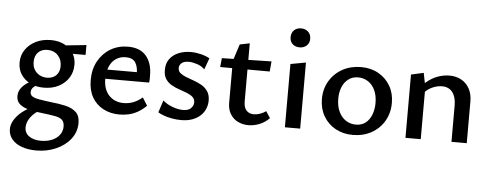

<svg xmlns="http://www.w3.org/2000/svg" viewBox="-57 -798 3157 1239"><g transform="rotate(5 1522.0 -178.0)"><path d="M212 289Q160 289 119 274.5Q78 260 54.5 232Q31 204 31 166Q31 119 75.5 72.5Q120 26 209 -8L233 18Q181 45 156 78.5Q131 112 131 146Q131 183 160.5 203.5Q190 224 237 224Q275 224 306.5 211.5Q338 199 356.5 175Q375 151 375 120Q375 91 360 77Q345 63 312 57Q279 51 227 45Q185 41 146.5 31.5Q108 22 84.5 3Q61 -16 61 -50Q61 -77 75 -98Q89 -119 114 -136.5Q139 -154 173 -170L200 -142Q181 -134 162.5 -119.5Q144 -105 144 -83Q144 -66 157.5 -56.5Q171 -47 201.5 -41.5Q232 -36 281 -30Q333 -25 375.5 -15Q418 -5 443.5 18.5Q469 42 469 89Q469 147 433.5 192.5Q398 238 339.5 263.5Q281 289 212 289ZM225 -119Q174 -119 136 -138.5Q98 -158 77 -191Q56 -224 56 -267Q56 -315 81.5 -351.5Q107 -388 149 -408.5Q191 -429 244 -429Q318 -429 364 -388.5Q410 -348 410 -283Q410 -236 386.5 -199Q363 -162 321.5 -140.5Q280 -119 225 -119ZM240 -185Q265 -185 283.5 -195Q302 -205 312 -224Q322 -243 322 -267Q322 -310 296 -337Q270 -364 228 -364Q191 -364 168.5 -341.5Q146 -319 146 -279Q146 -251 158 -230Q170 -209 191.5 -197Q213 -185 240 -185ZM313 -353 302 -399 476 -417V-353Z M727 11Q668 11 621.5 -13.5Q575 -38 549 -84Q523 -130 523 -195Q523 -265 552.5 -318Q582 -371 632 -400.5Q682 -430 745 -430Q823 -430 862.5 -383.5Q902 -337 902 -257Q902 -247 902 -234.5Q902 -222 900 -211H816V-259Q816 -308 798 -334.5Q780 -361 736 -361Q700 -361 672.5 -342.5Q645 -324 630.5 -289.5Q616 -255 616 -210Q616 -142 652.5 -103.5Q689 -65 748 -65Q780 -65 810 -76.5Q840 -88 868 -112L900 -61Q872 -33 842.5 -17Q813 -1 784 5Q755 11 727 11ZM573 -211 584 -271H888V-211Z M1127 12Q1097 12 1068.5 7Q1040 2 1016 -6.5Q992 -15 976 -25L1002 -104Q1028 -81 1064.5 -67.5Q1101 -54 1133 -54Q1168 -54 1184.5 -71Q1201 -88 1201 -108Q1201 -131 1186 -144Q1171 -157 1147 -166.5Q1123 -176 1097 -184.5Q1071 -193 1047 -207Q1023 -221 1008.5 -243Q994 -265 994 -301Q994 -344 1015 -372.5Q1036 -401 1072 -416Q1108 -431 1151 -431Q1183 -431 1216 -423Q1249 -415 1274 -401L1247 -327Q1227 -348 1196 -357.5Q1165 -367 1146 -367Q1112 -367 1097 -353.5Q1082 -340 1082 -322Q1082 -301 1097.5 -288.5Q1113 -276 1136.5 -267Q1160 -258 1187 -248.5Q1214 -239 1238 -225Q1262 -211 1277.5 -188Q1293 -165 1293 -129Q1293 -101 1282.5 -75.5Q1272 -50 1251 -30.5Q1230 -11 1199 0.5Q1168 12 1127 12Z M1562 7Q1525 7 1494 -8Q1463 -23 1444.5 -53Q1426 -83 1426 -126V-398L1461 -507L1525 -520V-144Q1525 -104 1543 -85Q1561 -66 1590 -66Q1608 -66 1628.5 -72.5Q1649 -79 1669 -93L1697 -50Q1667 -20 1631.5 -6.5Q1596 7 1562 7ZM1669 -350 1348 -351 1354 -409 1675 -416Z M1798 0V-410L1897 -428V0ZM1847 -522Q1819 -522 1801.5 -538.5Q1784 -555 1784 -583Q1784 -611 1801.5 -628Q1819 -645 1847 -645Q1875 -645 1893 -628Q1911 -611 1911 -583Q1911 -555 1893 -538.5Q1875 -522 1847 -522Z M2238 11Q2175 11 2125.5 -16.5Q2076 -44 2048 -92.5Q2020 -141 2020 -203Q2020 -269 2051 -320.5Q2082 -372 2135 -401Q2188 -430 2255 -430Q2318 -430 2367 -402.5Q2416 -375 2444 -327Q2472 -279 2472 -217Q2472 -151 2442 -99.5Q2412 -48 2359 -18.5Q2306 11 2238 11ZM2252 -57Q2291 -57 2316.5 -78Q2342 -99 2354.5 -133Q2367 -167 2367 -206Q2367 -255 2350.5 -290Q2334 -325 2305.5 -343.5Q2277 -362 2241 -362Q2204 -362 2177.5 -341.5Q2151 -321 2138 -288Q2125 -255 2125 -214Q2125 -165 2142 -129.5Q2159 -94 2188 -75.5Q2217 -57 2252 -57Z M2877 0V-236Q2877 -290 2853.5 -321Q2830 -352 2785 -352Q2762 -352 2736 -343Q2710 -334 2688.5 -316.5Q2667 -299 2652 -272L2620 -297Q2646 -340 2679.5 -368.5Q2713 -397 2751 -411Q2789 -425 2828 -425Q2870 -425 2903.5 -407Q2937 -389 2956.5 -354Q2976 -319 2976 -271V0ZM2579 0V-410L2660 -428L2678 -337V0Z"/></g></svg>

Font: Ysabeau SemiBold
Style: Regular
Weight: 600
Designer: Christian Thalmann (Catharsis Fonts)
Version: Version 2.000;gftools[0.9.27.dev2+g8671c4b]